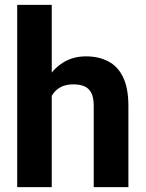

<svg xmlns="http://www.w3.org/2000/svg" viewBox="-20 -770 600 790"><path d="M192.9 0H50.8V-750H192.9ZM132.8 -280.8Q132.8 -355 157.7 -413.1Q182.6 -471.2 227.8 -504.6Q272.9 -538.1 333.5 -538.1Q385.7 -538.1 425 -517.8Q464.4 -497.6 486.3 -452.6Q508.3 -407.7 508.3 -333V0H365.7V-334Q365.7 -367.7 356 -387.2Q346.2 -406.7 327.4 -414.8Q308.6 -422.9 281.7 -422.9Q252 -422.9 231.2 -412.4Q210.4 -401.9 197.3 -382.6Q184.1 -363.3 178.2 -337.6Q172.4 -312 172.4 -282.2Z"/></svg>

Font: Heebo
Style: Bold
Weight: 700
Designer: Oded Ezer
Foundry: Ezer Type House
Version: Version 3.100